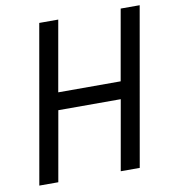

<svg xmlns="http://www.w3.org/2000/svg" viewBox="-79 -762 748 831"><g transform="rotate(-10 295.0 -346.5)"><path d="M384.8 0 439 -307.1H164.6L110.4 0H26.9L148.9 -693.4H232.4L177.7 -383.3H452.1L506.8 -693.4H590.3L468.3 0Z"/></g></svg>

Font: Cascadia Mono PL SemiLight
Style: Italic
Weight: 350
Italic angle: -10°
Monospace: yes
Designer: Aaron Bell
Foundry: Saja Typeworks
Version: Version 2404.023; ttfautohint (v1.8.4)